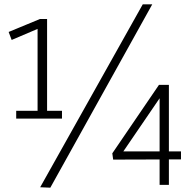

<svg xmlns="http://www.w3.org/2000/svg" viewBox="-20 -856 893 889"><path d="M170 -729 154 -742V-307H198V-768H165L20 -708L34 -671ZM55 -307H267V-343H55ZM685 -836H641L166 11L213 13ZM719 0V-420H732L545 -146L534 -155H818V-118L504 -117L500 -146L716 -463H762V0Z"/></svg>

Font: Yaldevi ExtraLight ExtraLight
Style: Regular
Weight: 250
Version: Version 1.100